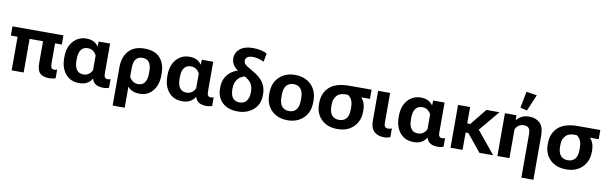

<svg xmlns="http://www.w3.org/2000/svg" viewBox="-57 -1440 7207 2275"><g transform="rotate(10 3546.5 -303.0)"><path d="M0 -404.3H613.3V-515.1H0ZM81.1 0H225.6V-455.6H81.1ZM532.2 14.4Q553.5 14.4 577.3 10.5Q601.1 6.6 610.4 1.5V-102.5Q604 -99.6 594.2 -97.2Q584.5 -94.7 576.7 -94.7Q554.4 -94.7 543.2 -108.8Q532 -122.8 532 -160.9V-455.6H387.5V-141.1Q387.5 -54.2 423.5 -19.9Q459.5 14.4 532.2 14.4Z M892.3 9.8Q946.5 9.8 983.4 -9.2Q1020.3 -28.1 1046.4 -68.8H1049.1Q1060.3 -29.8 1090.7 -8.5Q1121.1 12.7 1178.7 15.1Q1205.8 15.1 1225.5 11Q1245.1 6.8 1253.2 2.2V-101.8Q1245.4 -98.4 1236.2 -96.2Q1227.1 -94 1219.2 -94Q1198.5 -94 1186.6 -106.9Q1174.8 -119.9 1174.8 -156V-515.1H1037.8L1034.7 -456.8H1032.5Q1013.7 -487.5 977.2 -506.3Q940.7 -525.1 889.6 -525.1Q793.5 -525.1 731.2 -454.2Q668.9 -383.3 668.9 -265.6V-249.8Q668.9 -132.6 729.6 -61.4Q790.3 9.8 892.3 9.8ZM925.3 -99.9Q870.8 -99.9 844 -138.3Q817.1 -176.8 817.1 -241.9V-272.5Q817.1 -338.9 844.1 -377.2Q871.1 -415.5 925.5 -415.5Q964.1 -415.5 991.1 -395.1Q1018.1 -374.8 1030.3 -346.2V-171.6Q1018.3 -140.1 990.6 -120Q962.9 -99.9 925.3 -99.9Z M1332 203.1H1477.1V-51.5Q1495.8 -22.5 1534.8 -6.3Q1573.7 9.8 1621.6 9.8Q1718.5 9.8 1778.3 -62.4Q1838.1 -134.5 1838.1 -252.4V-268.1Q1838.1 -387 1777.2 -457.3Q1716.3 -527.6 1587.6 -527.6Q1460.7 -527.6 1396.4 -453.1Q1332 -378.7 1332 -256.1ZM1583.3 -99.9Q1545.2 -99.9 1516.7 -121.2Q1488.3 -142.6 1477.1 -171.4V-272Q1477.1 -348.9 1505.1 -382.2Q1533.2 -415.5 1582.5 -415.5Q1637.2 -415.5 1663.6 -379.5Q1689.9 -343.5 1689.9 -275.9V-244.4Q1689.9 -176.8 1663.6 -138.3Q1637.2 -99.9 1583.3 -99.9Z M2133.1 9.8Q2187.3 9.8 2224.1 -9.2Q2261 -28.1 2287.1 -68.8H2289.8Q2301 -29.8 2331.4 -8.5Q2361.8 12.7 2419.4 15.1Q2446.5 15.1 2466.2 11Q2485.8 6.8 2493.9 2.2V-101.8Q2486.1 -98.4 2476.9 -96.2Q2467.8 -94 2460 -94Q2439.2 -94 2427.4 -106.9Q2415.5 -119.9 2415.5 -156V-515.1H2278.6L2275.4 -456.8H2273.2Q2254.4 -487.5 2217.9 -506.3Q2181.4 -525.1 2130.4 -525.1Q2034.2 -525.1 1971.9 -454.2Q1909.7 -383.3 1909.7 -265.6V-249.8Q1909.7 -132.6 1970.3 -61.4Q2031 9.8 2133.1 9.8ZM2166 -99.9Q2111.6 -99.9 2084.7 -138.3Q2057.9 -176.8 2057.9 -241.9V-272.5Q2057.9 -338.9 2084.8 -377.2Q2111.8 -415.5 2166.3 -415.5Q2204.8 -415.5 2231.8 -395.1Q2258.8 -374.8 2271 -346.2V-171.6Q2259 -140.1 2231.3 -120Q2203.6 -99.9 2166 -99.9Z M2803.5 14.6Q2912.6 14.6 2988.3 -49.8Q3064 -114.3 3064 -229.2V-243.4Q3064 -315.4 3025.8 -376Q2987.5 -436.5 2886 -492.9Q2809.8 -535.6 2795.5 -553.3Q2781.2 -571 2781.2 -593.8Q2781.2 -620.8 2803.6 -636.8Q2825.9 -652.8 2867.4 -652.8Q2899.7 -652.8 2931.9 -645.3Q2964.1 -637.7 3003.9 -619.1L3021.2 -721.2Q2991.9 -737.1 2948.9 -747.2Q2905.8 -757.3 2853.8 -757.3Q2752.2 -757.3 2697.3 -712.5Q2642.3 -667.7 2642.3 -597.7Q2642.3 -547.4 2673.8 -506.3Q2705.3 -465.3 2785.2 -424.8Q2871.3 -380.9 2894.7 -339.2Q2918 -297.6 2918 -245.6V-233.9Q2918 -170.9 2888.8 -132.6Q2859.6 -94.2 2803.5 -94.5Q2749.5 -95 2722.4 -131Q2695.3 -167 2695.3 -231.9V-241.9Q2695.3 -322.8 2741.1 -368.5Q2786.9 -414.3 2878.2 -419.7L2794.2 -477.8Q2679.7 -466.1 2614.7 -399.4Q2549.8 -332.8 2549.8 -231.9V-217Q2549.8 -111.3 2617.1 -48.3Q2684.3 14.6 2803.5 14.6Z M3135.5 -250Q3135.5 -128.4 3209.1 -56.9Q3282.7 14.6 3400.6 14.6Q3518.6 14.6 3592.2 -56.9Q3665.8 -128.4 3665.8 -250V-265.6Q3665.8 -387.2 3592.2 -458.6Q3518.6 -530 3400.6 -530Q3282.7 -530 3209.1 -458.6Q3135.5 -387.2 3135.5 -265.6ZM3283.9 -273.7Q3283.9 -345.5 3314.8 -382.7Q3345.7 -419.9 3400.6 -419.9Q3455.3 -419.9 3486.2 -382.7Q3517.1 -345.5 3517.1 -273.7V-241.9Q3517.1 -169.9 3486.8 -132.7Q3456.5 -95.5 3400.6 -95.5Q3344.7 -95.5 3314.3 -132.7Q3283.9 -169.9 3283.9 -241.9Z M4002 14.6Q4122.8 14.6 4194.9 -57.3Q4267.1 -129.2 4267.1 -242.2V-257.3Q4267.1 -330.3 4237.1 -377.1Q4207 -423.8 4155.3 -446.8V-404.3H4320.8V-515.1H4053.2Q3890.9 -515.1 3813.8 -443.2Q3736.8 -371.3 3736.8 -252.9V-237.8Q3736.8 -124.8 3809 -55.1Q3881.1 14.6 4002 14.6ZM4002.2 -95.5Q3946.3 -95.5 3915.9 -131Q3885.5 -166.5 3885.5 -237.3V-263.2Q3885.5 -331.5 3926.1 -371.9Q3966.8 -412.4 4053.5 -406.7Q4080.1 -394.5 4099.4 -359.4Q4118.7 -324.2 4118.7 -264.2V-238.3Q4118.7 -167.5 4088.4 -131.5Q4058.1 -95.5 4002.2 -95.5Z M4560.5 14.4Q4584.7 14.4 4605.5 9.9Q4626.2 5.4 4637.5 -0.5V-104.5Q4627 -100.3 4615.7 -97.5Q4604.5 -94.7 4593.3 -94.7Q4570.1 -94.7 4557 -108Q4543.9 -121.3 4543.9 -156.2V-515.1H4399.4V-153.3Q4399.4 -66.7 4443.6 -26.1Q4487.8 14.4 4560.5 14.4Z M4916.7 9.8Q4970.9 9.8 5007.8 -9.2Q5044.7 -28.1 5070.8 -68.8H5073.5Q5084.7 -29.8 5115.1 -8.5Q5145.5 12.7 5203.1 15.1Q5230.2 15.1 5249.9 11Q5269.5 6.8 5277.6 2.2V-101.8Q5269.8 -98.4 5260.6 -96.2Q5251.5 -94 5243.7 -94Q5222.9 -94 5211.1 -106.9Q5199.2 -119.9 5199.2 -156V-515.1H5062.3L5059.1 -456.8H5056.9Q5038.1 -487.5 5001.6 -506.3Q4965.1 -525.1 4914.1 -525.1Q4817.9 -525.1 4755.6 -454.2Q4693.4 -383.3 4693.4 -265.6V-249.8Q4693.4 -132.6 4754 -61.4Q4814.7 9.8 4916.7 9.8ZM4949.7 -99.9Q4895.3 -99.9 4868.4 -138.3Q4841.6 -176.8 4841.6 -241.9V-272.5Q4841.6 -338.9 4868.5 -377.2Q4895.5 -415.5 4950 -415.5Q4988.5 -415.5 5015.5 -395.1Q5042.5 -374.8 5054.7 -346.2V-171.6Q5042.7 -140.1 5015 -120Q4987.3 -99.9 4949.7 -99.9Z M5361.3 0H5506.3V-208.3H5539.1L5709.5 0H5874.5L5653.8 -268.6L5859.9 -515.1H5702.1L5543.5 -318.1H5506.3V-515.1H5361.3Z M6249.5 203.1H6394.5V-322.3Q6394.5 -435.5 6344.4 -480.6Q6294.2 -525.6 6214.8 -525.6Q6167.5 -525.6 6128.1 -506.3Q6088.6 -487.1 6068.8 -457.3H6066.2L6063 -515.1H5925.3V0H6070.3V-345.9Q6084.2 -378.2 6111.3 -396Q6138.4 -413.8 6169.7 -413.8Q6208 -413.8 6228.8 -394.4Q6249.5 -375 6249.5 -326.9ZM6176.5 -591.8 6260 -789.6 6132.8 -809.1 6094.5 -612.8Z M6753.9 14.6Q6874.8 14.6 6946.9 -57.3Q7019 -129.2 7019 -242.2V-257.3Q7019 -330.3 6989 -377.1Q6959 -423.8 6907.2 -446.8V-404.3H7072.8V-515.1H6805.2Q6642.8 -515.1 6565.8 -443.2Q6488.8 -371.3 6488.8 -252.9V-237.8Q6488.8 -124.8 6560.9 -55.1Q6633.1 14.6 6753.9 14.6ZM6754.2 -95.5Q6698.2 -95.5 6667.8 -131Q6637.5 -166.5 6637.5 -237.3V-263.2Q6637.5 -331.5 6678.1 -371.9Q6718.8 -412.4 6805.4 -406.7Q6832 -394.5 6851.3 -359.4Q6870.6 -324.2 6870.6 -264.2V-238.3Q6870.6 -167.5 6840.3 -131.5Q6810.1 -95.5 6754.2 -95.5Z"/></g></svg>

Font: Roboto Flex
Style: Regular
Weight: 400
Designer: Berlow after Robertson
Foundry: Google
Version: Version 3.200;gftools[0.9.32]